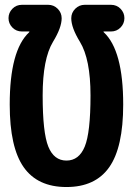

<svg xmlns="http://www.w3.org/2000/svg" viewBox="-20 -750 540 780"><path d="M401.4 -622.1Q400.4 -622.1 400.4 -621.1Q400.4 -620.1 401.4 -619.1Q480.5 -545.9 480.5 -325.2Q480.5 -151.4 423.8 -70.8Q367.2 9.8 250 9.8Q132.8 9.8 76.2 -70.8Q19.5 -151.4 19.5 -325.2Q19.5 -545.9 98.6 -619.1Q99.6 -620.1 99.6 -621.1Q99.6 -622.1 98.6 -622.1H69.3Q45.9 -622.1 30.3 -638.2Q14.6 -654.3 14.6 -676.3Q14.6 -698.2 30.3 -714.4Q45.9 -730.5 69.3 -730.5H175.8Q198.2 -730.5 214.4 -714.4Q230.5 -698.2 230.5 -675.8Q230.5 -637.7 195.3 -580.1Q153.3 -510.7 153.3 -362.3Q153.3 -210.9 176.3 -154.3Q199.2 -97.7 250 -97.7Q300.8 -97.7 324.2 -154.3Q347.7 -210.9 347.7 -362.3Q347.7 -509.8 304.7 -580.1Q269.5 -637.7 269.5 -675.8Q269.5 -698.2 285.6 -714.4Q301.8 -730.5 324.2 -730.5H430.7Q454.1 -730.5 469.7 -714.4Q485.4 -698.2 485.4 -676.3Q485.4 -654.3 469.7 -638.2Q454.1 -622.1 430.7 -622.1Z"/></svg>

Font: Rounded Mgen+ 1mn bold
Style: Bold
Weight: 700
Designer: [Source Han Sans]
Ryoko NISHIZUKA  (kana & ideographs); Paul D. Hunt (Latin, Greek & Cyrillic); Wenlong ZHANG  (bopomofo
Version: Version 1.059.20150602